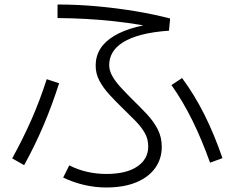

<svg xmlns="http://www.w3.org/2000/svg" viewBox="-20 -781 1040 851"><path d="M260 6 287 -48Q327 -28 368 -19Q409 -10 451 -10Q540 -10 588.5 -43Q637 -76 637 -132Q637 -165 621.5 -192Q606 -219 580 -245.5Q554 -272 524 -301Q492 -332 465 -361.5Q438 -391 421 -422.5Q404 -454 404 -490Q404 -573 486 -622Q568 -671 723 -683L718 -648Q604 -674 484.5 -687Q365 -700 235 -701V-761Q324 -761 411 -753Q498 -745 579.5 -731.5Q661 -718 734 -699L729 -645Q658 -640 608 -627Q558 -614 526 -594Q494 -574 479 -548.5Q464 -523 464 -493Q464 -468 478 -443.5Q492 -419 515 -394Q538 -369 567 -340Q601 -307 631 -275Q661 -243 679 -208Q697 -173 697 -130Q697 -77 667.5 -36Q638 5 583 27.5Q528 50 450 50Q403 50 354.5 39Q306 28 260 6ZM87 -49 34 -79Q81 -164 119 -250Q157 -336 187 -430L242 -412Q211 -315 173 -225.5Q135 -136 87 -49ZM966 -80 911 -60Q875 -161 833.5 -245.5Q792 -330 740 -404L787 -435Q842 -361 886 -273Q930 -185 966 -80Z"/></svg>

Font: Murecho Thin Light
Style: Regular
Weight: 300
Version: Version 1.010